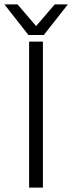

<svg xmlns="http://www.w3.org/2000/svg" viewBox="-51 -857 330 877"><path d="M82 0V-667H145V0ZM149 -697H79L-31 -837H29L114 -738L199 -837H259Z"/></svg>

Font: Epunda Sans Light
Style: Regular
Weight: 300
Designer: Simon Atzbach
Foundry: typofactur
Version: Version 2.204; ttfautohint (v1.8.4.7-5d5b)